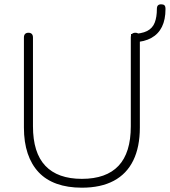

<svg xmlns="http://www.w3.org/2000/svg" viewBox="-20 -863 788 891"><path d="M360 8Q294 8 243.5 -10Q193 -28 159.5 -63.5Q126 -99 108.5 -151Q91 -203 91 -271V-689Q91 -700 96.5 -705.5Q102 -711 112 -711Q122 -711 127.5 -705.5Q133 -700 133 -689V-277Q133 -154 190.5 -93.5Q248 -33 360 -33Q473 -33 530 -93.5Q587 -154 587 -277V-689Q587 -700 592.5 -705.5Q598 -711 608 -711Q618 -711 623.5 -705.5Q629 -700 629 -689V-271Q629 -181 598.5 -118.5Q568 -56 508 -24Q448 8 360 8ZM603 -667 588 -680V-705Q637 -706 662.5 -719Q688 -732 698 -758Q708 -784 708 -821Q708 -833 713 -838Q718 -843 728 -843Q738 -843 743 -838.5Q748 -834 748 -821Q748 -772 731.5 -738.5Q715 -705 682.5 -687Q650 -669 603 -667Z"/></svg>

Font: Nunito ExtraLight
Style: Regular
Weight: 200
Designer: Vernon Adams
Foundry: Vernon Adams
Version: Version 3.602;April 4, 2023;FontCreator 14.0.0.2856 64-bit